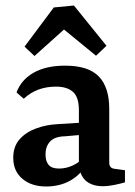

<svg xmlns="http://www.w3.org/2000/svg" viewBox="-20 -668 490 696"><path d="M147 8Q94 8 61 -20Q28 -48 28 -96Q28 -137 51 -163Q74 -189 111 -202.5Q148 -216 189 -218L285 -224V-180L216 -174Q178 -173 161.5 -155Q145 -137 145 -109Q145 -83 156.5 -70Q168 -57 194 -57Q220 -57 244.5 -68.5Q269 -80 283 -98L293 -73Q273 -35 235 -13.5Q197 8 147 8ZM40 -333Q57 -379 102 -404.5Q147 -430 216 -430Q300 -430 338 -391Q376 -352 376 -273V-78Q376 -58 396 -56L433 -51V-7Q420 -3 396.5 2Q373 7 353 7Q317 7 294.5 -10Q272 -27 266 -66V-268Q266 -316 244.5 -335Q223 -354 183 -354Q149 -354 120 -343.5Q91 -333 66 -310ZM69 -499 175 -641 248 -648 366 -502 328 -466 212 -561 105 -465Z"/></svg>

Font: Yrsa SemiBold
Style: Regular
Weight: 600
Version: Version 2.004